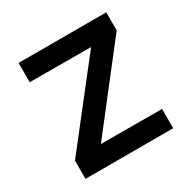

<svg xmlns="http://www.w3.org/2000/svg" viewBox="-147 -790 924 931"><g transform="rotate(-30 314.5 -324.5)"><path d="M73 0V-102L416 -540L73 -541V-649H564V-548L222 -109L564 -108V0Z"/></g></svg>

Font: Karmilla
Style: Bold
Weight: 700
Designer: Jonathan Pinhorn
Version: Version 1.000